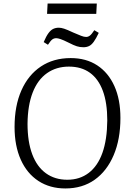

<svg xmlns="http://www.w3.org/2000/svg" viewBox="-20 -1047 742 1081"><path d="M62 -332Q62 -451 100.5 -538Q139 -625 210 -672.5Q281 -720 378 -720Q465 -720 527.5 -679Q590 -638 624 -562.5Q658 -487 658 -383Q658 -263 620 -173.5Q582 -84 513 -35Q444 14 348 14Q261 14 196.5 -28Q132 -70 97 -148Q62 -226 62 -332ZM135 -350Q135 -249 161.5 -178.5Q188 -108 238.5 -71.5Q289 -35 359 -35Q429 -35 479.5 -73.5Q530 -112 556.5 -186Q583 -260 584 -369Q584 -468 559 -535.5Q534 -603 486 -637.5Q438 -672 368 -672Q297 -672 244.5 -635Q192 -598 164 -526Q136 -454 135 -350ZM248 -1027H525L522 -969H245ZM450 -781Q430 -781 412.5 -786.5Q395 -792 368 -806Q336 -822 320.5 -827Q305 -832 297 -832Q284 -832 274.5 -825Q265 -818 250 -795L226 -810Q240 -843 253 -860.5Q266 -878 280 -884.5Q294 -891 311 -891Q324 -891 341 -885.5Q358 -880 392 -864Q420 -852 436.5 -845.5Q453 -839 465 -839Q476 -839 486 -846.5Q496 -854 511 -877L536 -862Q521 -830 508 -812Q495 -794 481 -787.5Q467 -781 450 -781Z"/></svg>

Font: Literata 24pt Light
Style: Italic
Weight: 300
Italic angle: -2°
Designer: Latin by Veronika Burian and Jose Scaglione. Greek by Irene Vlachou. Cyrillic by Vera Evstafieva
Foundry: TypeTogether
Version: Version 3.103;gftools[0.9.29]